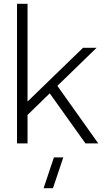

<svg xmlns="http://www.w3.org/2000/svg" viewBox="-20 -750 546 1004"><path d="M485 -500 280 -301 494 0H427L240 -262L124 -149V0H69V-730H124V-219L414 -500ZM208 234 262 73H311L257 234Z"/></svg>

Font: Human Sans Light
Style: Regular
Weight: 300
Designer: Tim Radville
Foundry: Continuum
Version: Version 1.000;FEAKit 1.0